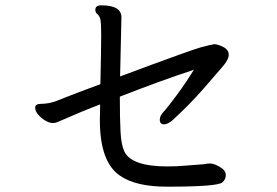

<svg xmlns="http://www.w3.org/2000/svg" viewBox="-20 -720 1040 721"><path d="M607 -19Q490 -19 431 -60Q355 -111 355 -269L356 -328Q290 -303 199 -263Q189 -258 178 -258Q166 -258 150.5 -267Q135 -276 123.5 -289.5Q112 -303 112 -315Q112 -330 133 -330Q165 -330 194.5 -342Q224 -354 269 -371Q314 -388 357 -404Q360 -541 360 -589Q360 -637 356.5 -649Q353 -661 345.5 -667Q338 -673 338 -683Q338 -700 360 -700Q436 -700 436 -655L431 -433Q702 -534 736.5 -543Q771 -552 784 -554Q798 -554 818.5 -543.5Q839 -533 839 -514Q839 -497 817 -471Q795 -445 742.5 -385Q690 -325 625 -266Q608 -253 596 -253Q580 -253 580 -271Q580 -285 594.5 -300.5Q609 -316 643.5 -362.5Q678 -409 708 -458Q586 -418 430 -357Q430 -277 432.5 -227Q435 -177 447 -151Q474 -95 609 -95Q643 -95 676.5 -98Q710 -101 728.5 -102Q747 -103 752.5 -104.5Q758 -106 768 -106Q789 -106 816 -86Q828 -76 828 -62Q828 -47 815 -35Q797 -19 607 -19Z"/></svg>

Font: LXGW WenKai Lite
Style: Bold
Weight: 700
Designer: LXGW / Fontworks Inc.
Foundry: LXGW / Fontworks Inc.
Version: Version 1.330;April 28, 2024